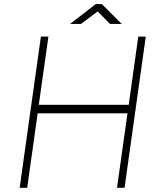

<svg xmlns="http://www.w3.org/2000/svg" viewBox="-20 -898 762 918"><path d="M74 0 175.5 -723H211.5L165.5 -397H595.5L641 -723H677L575.5 0H539.5L589.5 -356H160L110 0ZM315 -783.5 438 -878.5H467L562 -783.5H506L447 -843.5L367 -783.5Z"/></svg>

Font: Public Sans Thin
Style: Italic
Weight: 100
Italic angle: -8°
Designer: The Public Sans project authors (U.S. Web Design System). Libre Franklin designed by Pablo Impallari and Rodrigo Fuenzal
Version: Version 2.000